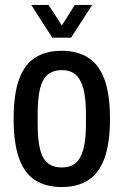

<svg xmlns="http://www.w3.org/2000/svg" viewBox="-20 -743 498 775"><path d="M229 12Q165 12 121.5 -16Q78 -44 56.5 -105Q35 -166 35 -263Q35 -361 56.5 -421.5Q78 -482 121.5 -510Q165 -538 229 -538Q293 -538 336.5 -510Q380 -482 402 -421.5Q424 -361 424 -263Q424 -166 402 -105Q380 -44 336.5 -16Q293 12 229 12ZM229 -67Q264 -67 285 -84.5Q306 -102 316.5 -141Q327 -180 327 -243V-283Q327 -346 316.5 -385Q306 -424 285 -442Q264 -460 229 -460Q195 -460 173 -442Q151 -424 141.5 -385Q132 -346 132 -283V-243Q132 -180 141.5 -141Q151 -102 173 -84.5Q195 -67 229 -67ZM106 -723H176L251 -607L208 -606L282 -723H352L267 -591H191Z"/></svg>

Font: Archivo Condensed Medium
Style: Regular
Weight: 500
Width: 3
Designer: Hector Gatti
Foundry: Omnibus-Type
Version: Version 2.001